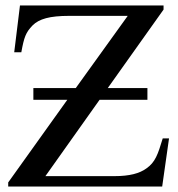

<svg xmlns="http://www.w3.org/2000/svg" viewBox="-20 -682 652 702"><path d="M598 -176H575C557 -117 548 -89 515 -66C490 -48 454 -38 398 -38H146L344 -317H519V-360H374L578 -647V-662H53L32 -491H58C68 -546 74 -563 99 -589C123 -613 162 -624 233 -624H447L257 -360H102V-317H226L10 -15V0H573Z"/></svg>

Font: XITS
Style: Regular
Weight: 400
Designer: MicroPress Inc., with final additions and corrections provided by Coen Hoffman, Elsevier (retired)
Version: Version 1.302